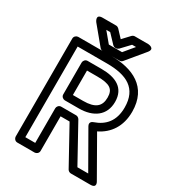

<svg xmlns="http://www.w3.org/2000/svg" viewBox="-205 -964 1008 1108"><g transform="rotate(30 299.5 -410.0)"><path d="M346 -729H258L203 -795H229L282 -739C287 -734 294 -731 300 -731H304C311 -731 318 -735 322 -739L375 -795H401ZM358 -679C365 -679 372 -682 377 -688L473 -804C505 -842 454 -845 454 -845H364C358 -845 351 -842 346 -837L302 -790L258 -837C254 -841 247 -845 240 -845H150C100 -845 131 -804 131 -804L227 -688C232 -682 239 -679 246 -679ZM174 -561V-348C174 -333 188 -323 199 -323H292C389 -323 455 -370 455 -460C455 -554 385 -586 292 -586H199C184 -586 174 -572 174 -561ZM224 -536H292C377 -536 405 -516 405 -460C405 -402 373 -373 292 -373H224ZM527 -25H455L321 -268C316 -276 307 -281 299 -281H199C184 -281 174 -267 174 -256V-25H108V-629H304C435 -629 519 -587 519 -460C519 -370 475 -321 406 -297C399 -295 378 -285 392 -261ZM570 25C617 25 592 -12 592 -12L450 -261C522 -296 569 -362 569 -460C569 -625 445 -679 304 -679H83C72 -679 58 -669 58 -654V0C58 11 68 25 83 25H199C210 25 224 15 224 0V-231H284L418 12C422 19 431 25 440 25Z"/></g></svg>

Font: Falling Sky
Style: Ou
Weight: 400
Designer: Paul D. Hunt
Foundry: Adobe Systems Incorporated
Version: Version 1.02